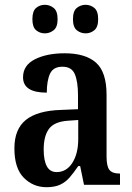

<svg xmlns="http://www.w3.org/2000/svg" viewBox="-20 -770 551 800"><path d="M174 10Q118 10 79 -29.5Q40 -69 40 -152Q40 -232 88 -270.5Q136 -309 234 -312L305 -315V-373Q305 -429 292 -460.5Q279 -492 240 -492Q202 -492 188.5 -463Q175 -434 175 -384Q76 -384 76 -448Q76 -498 125.5 -523Q175 -548 249 -548Q336 -548 380 -509Q424 -470 424 -375V-118Q424 -77 436 -62Q448 -47 477 -47H480V0H330L314 -78H306Q287 -50 270 -30.5Q253 -11 230.5 -0.5Q208 10 174 10ZM216 -53Q257 -53 281.5 -91.5Q306 -130 306 -191V-270L263 -267Q206 -263 184 -233Q162 -203 162 -147Q162 -102 175 -77.5Q188 -53 216 -53ZM337 -631Q316 -631 300 -644Q284 -657 284 -690Q284 -724 300 -737Q316 -750 337 -750Q357 -750 373 -737Q389 -724 389 -690Q389 -657 373 -644Q357 -631 337 -631ZM167 -631Q146 -631 130.5 -644Q115 -657 115 -690Q115 -724 130.5 -737Q146 -750 167 -750Q187 -750 203.5 -737Q220 -724 220 -690Q220 -657 203.5 -644Q187 -631 167 -631Z"/></svg>

Font: Noto Serif Khmer Condensed SemiBold
Style: Regular
Weight: 600
Width: 3
Designer: Danh Hong and the Monotype Design Team
Foundry: Monotype Imaging Inc.
Version: Version 2.004; ttfautohint (v1.8.4.7-5d5b)